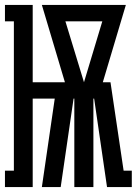

<svg xmlns="http://www.w3.org/2000/svg" viewBox="-26 -755 552 775"><path d="M-6 0V-66H30V-669H-6V-735H106V-423H236L143 -735H482L389 -423H420L473 -66H506V0H406L354 -357H351V0H274V-357H271L219 0H143L195 -357H106V0ZM313 -423 387 -669H238Z"/></svg>

Font: Iosevka Slab
Style: Bold
Weight: 700
Monospace: yes
Designer: Belleve Invis
Foundry: Belleve Invis
Version: Version 11.1.1; ttfautohint (v1.8.3)